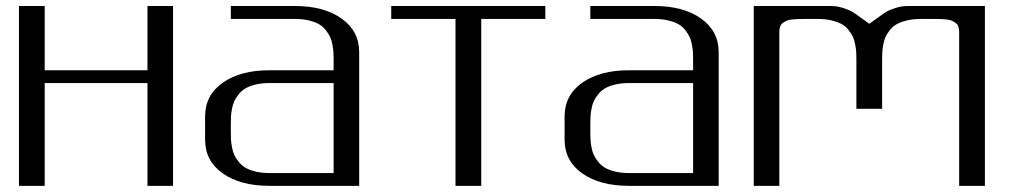

<svg xmlns="http://www.w3.org/2000/svg" viewBox="-20 -603 3278 623"><path d="M541.5 -583.5V0H458.5V-333.5H125V0H41.5V-583.5H125V-375H458.5V-583.5Z M729 -541.5V-583.5H937.5Q1030.8 -583.5 1088.1 -543Q1145.5 -502.4 1145.5 -433.1V0H854Q760.3 0 702.9 -40.3Q645.5 -80.6 645.5 -149.9V-225.1Q645.5 -294.4 702.9 -334.7Q760.3 -375 854 -375H1062.5V-410.6Q1062.5 -423.8 1062 -433.3Q1061.5 -442.9 1058.8 -457.5Q1056.2 -472.2 1051.3 -482.7Q1046.4 -493.2 1037.1 -505.1Q1027.8 -517.1 1015.1 -524.4Q1002.4 -531.7 982.4 -536.6Q962.4 -541.5 937.5 -541.5ZM1062.5 -41.5V-333.5H854Q829.1 -333.5 809.1 -328.6Q789.1 -323.7 776.4 -316.2Q763.7 -308.6 754.4 -296.9Q745.1 -285.2 740.2 -274.7Q735.4 -264.2 732.7 -249.5Q730 -234.9 729.5 -225.1Q729 -215.3 729 -202.1V-172.9Q729 -159.7 729.5 -149.9Q730 -140.1 732.7 -125.5Q735.4 -110.8 740.2 -100.3Q745.1 -89.8 754.4 -78.1Q763.7 -66.4 776.4 -58.8Q789.1 -51.3 809.1 -46.4Q829.1 -41.5 854 -41.5Z M1749.5 -583.5V-541.5H1541.5V0H1458V-541.5H1249.5V-583.5Z M1895.5 -541.5V-583.5H2104Q2197.3 -583.5 2254.6 -543Q2312 -502.4 2312 -433.1V0H2020.5Q1926.8 0 1869.4 -40.3Q1812 -80.6 1812 -149.9V-225.1Q1812 -294.4 1869.4 -334.7Q1926.8 -375 2020.5 -375H2229V-410.6Q2229 -423.8 2228.5 -433.3Q2228 -442.9 2225.3 -457.5Q2222.7 -472.2 2217.8 -482.7Q2212.9 -493.2 2203.6 -505.1Q2194.3 -517.1 2181.6 -524.4Q2168.9 -531.7 2148.9 -536.6Q2128.9 -541.5 2104 -541.5ZM2229 -41.5V-333.5H2020.5Q1995.6 -333.5 1975.6 -328.6Q1955.6 -323.7 1942.9 -316.2Q1930.2 -308.6 1920.9 -296.9Q1911.6 -285.2 1906.7 -274.7Q1901.9 -264.2 1899.2 -249.5Q1896.5 -234.9 1896 -225.1Q1895.5 -215.3 1895.5 -202.1V-172.9Q1895.5 -159.7 1896 -149.9Q1896.5 -140.1 1899.2 -125.5Q1901.9 -110.8 1906.7 -100.3Q1911.6 -89.8 1920.9 -78.1Q1930.2 -66.4 1942.9 -58.8Q1955.6 -51.3 1975.6 -46.4Q1995.6 -41.5 2020.5 -41.5Z M2425.8 -583.5H2675.8Q2696.3 -583.5 2715.8 -577.1Q2735.4 -570.8 2745.8 -564.5Q2756.3 -558.1 2774.9 -544.4Q2793.5 -530.8 2800.8 -525.9Q2807.6 -530.3 2826.4 -544.2Q2845.2 -558.1 2855.5 -564.5Q2865.7 -570.8 2885.3 -577.1Q2904.8 -583.5 2925.8 -583.5H3175.8V0H3092.3V-500Q3092.3 -510.3 3089.4 -517.6Q3086.4 -524.9 3079.8 -529.3Q3073.2 -533.7 3067.1 -536.4Q3061 -539.1 3049.3 -540Q3037.6 -541 3030.3 -541.3Q3022.9 -541.5 3008.8 -541.5H2967.3Q2942.4 -541.5 2922.4 -536.6Q2902.3 -531.7 2889.4 -524.4Q2876.5 -517.1 2867.2 -505.1Q2857.9 -493.2 2853.3 -482.9Q2848.6 -472.7 2845.9 -457.8Q2843.3 -442.9 2842.8 -433.3Q2842.3 -423.8 2842.3 -410.6V-250H2758.8V-410.6Q2758.8 -423.8 2758.3 -433.3Q2757.8 -442.9 2755.1 -457.8Q2752.4 -472.7 2747.8 -482.9Q2743.2 -493.2 2733.9 -505.1Q2724.6 -517.1 2711.7 -524.4Q2698.7 -531.7 2678.7 -536.6Q2658.7 -541.5 2633.8 -541.5H2592.3Q2578.1 -541.5 2570.8 -541.3Q2563.5 -541 2551.8 -540Q2540 -539.1 2533.9 -536.4Q2527.8 -533.7 2521.2 -529.3Q2514.6 -524.9 2511.7 -517.6Q2508.8 -510.3 2508.8 -500V0H2425.8Z"/></svg>

Font: Gputeks
Style: Regular
Weight: 500
Version: Version 0.9